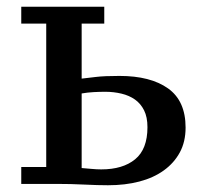

<svg xmlns="http://www.w3.org/2000/svg" viewBox="-20 -545 612 569"><path d="M222 -312Q240 -314 264.5 -317Q289 -320 334 -320Q426 -320 478 -283Q530 -246 530 -167Q530 -125 513 -93.5Q496 -62 465.5 -40Q435 -18 393 -7Q351 4 300 4Q270 4 230 2Q190 0 147 0H43V-50H117V-475H43V-525H289V-475H222ZM222 -47Q236 -46 251 -44.5Q266 -43 280 -43Q344 -43 380.5 -73Q417 -103 417 -168Q417 -198 407 -218Q397 -238 380 -250Q363 -262 340 -267.5Q317 -273 292 -273Q275 -273 257 -272Q239 -271 222 -268Z"/></svg>

Font: PT Serif Caption
Style: Regular
Weight: 400
Designer: A.Korolkova, O.Umpeleva, V.Yefimov
Foundry: ParaType Ltd
Version: Version 1.000W OFL